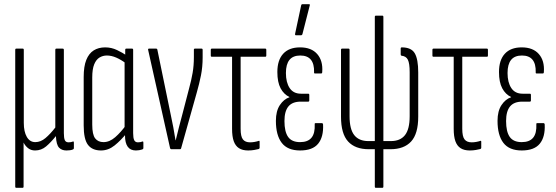

<svg xmlns="http://www.w3.org/2000/svg" viewBox="-20 -715 2663 920"><path d="M58 185Q53 185 53 179V-476Q53 -482 58 -482H89Q94 -482 94 -476V-126Q94 -84 108.5 -59Q123 -34 149 -34Q175 -34 198 -53.5Q221 -73 245 -104V-476Q245 -482 250 -482H280Q286 -482 286 -476V-77Q286 -54 290.5 -43.5Q295 -33 309 -33Q315 -33 320 -34Q325 -35 330 -37Q334 -38 334 -32V-5Q334 -1 330 1Q323 4 314.5 5Q306 6 298 6Q276 6 263 -7.5Q250 -21 248 -61V-63Q224 -33 201 -13.5Q178 6 148 6Q128 6 114 -5.5Q100 -17 93 -32V179Q93 185 88 185Z M464 6Q422 6 401.5 -21Q381 -48 381 -114V-346Q381 -397 393.5 -428Q406 -459 429 -473.5Q452 -488 484 -488Q514 -488 541 -475Q568 -462 587 -449L584 -411Q560 -429 537 -439Q514 -449 492 -449Q473 -449 457 -439.5Q441 -430 431.5 -407Q422 -384 422 -344V-118Q422 -70 436 -52Q450 -34 476 -34Q505 -34 532 -57.5Q559 -81 585 -117L588 -78Q559 -42 529 -18Q499 6 464 6ZM631 6Q579 6 579 -66V-90L577 -94V-424L580 -439V-476Q580 -482 585 -482H613Q618 -482 618 -476V-77Q618 -54 623 -43.5Q628 -33 641 -33Q647 -33 652.5 -34Q658 -35 663 -37Q667 -38 667 -32V-6Q667 -1 662 1Q647 6 631 6Z M800 0Q797 0 795 -5L690 -475Q688 -482 694 -482H728Q733 -482 734 -477L798 -166Q805 -135 810.5 -104.5Q816 -74 821 -43H822Q830 -75 837.5 -105.5Q845 -136 854 -168L886 -291Q897 -331 903 -366Q909 -401 909 -441V-477Q909 -482 914 -482H946Q951 -482 951 -476V-440Q951 -394 943 -354Q935 -314 923 -272L848 -5Q847 0 842 0Z M1169 6Q1142 6 1125 -5Q1108 -16 1100 -38.5Q1092 -61 1092 -98V-443H995Q990 -443 990 -449V-476Q990 -482 995 -482H1251Q1256 -482 1256 -476V-449Q1256 -443 1251 -443H1133V-98Q1133 -61 1144 -47Q1155 -33 1178 -33Q1189 -33 1200 -35Q1211 -37 1220 -40Q1224 -42 1224 -35V-7Q1224 -3 1220 -1Q1212 1 1198.5 3.5Q1185 6 1169 6Z M1418 6Q1358 6 1330 -30.5Q1302 -67 1302 -136Q1302 -183 1321 -211.5Q1340 -240 1367 -249V-250Q1340 -263 1324.5 -292Q1309 -321 1309 -370Q1309 -427 1337 -457.5Q1365 -488 1418 -488Q1472 -488 1500 -456Q1528 -424 1524 -370Q1524 -363 1519 -363H1489Q1484 -363 1485 -369Q1487 -449 1419 -449Q1384 -449 1367 -428Q1350 -407 1350 -365Q1350 -320 1368 -293Q1386 -266 1422 -266H1457Q1462 -266 1462 -260V-234Q1462 -228 1457 -228H1421Q1381 -228 1362 -205Q1343 -182 1343 -135Q1343 -84 1360.5 -59Q1378 -34 1418 -34Q1455 -34 1472.5 -55Q1490 -76 1488 -120Q1487 -125 1493 -125H1522Q1527 -125 1528 -119Q1531 -59 1504.5 -26.5Q1478 6 1418 6ZM1398 -546Q1393 -546 1394 -553L1423 -689Q1424 -695 1430 -695H1460Q1467 -695 1464 -688L1429 -551Q1427 -546 1423 -546Z M1781 185Q1776 185 1776 179V0H1747Q1682 0 1648 -37Q1614 -74 1614 -156V-476Q1614 -482 1619 -482H1650Q1655 -482 1655 -476V-158Q1655 -96 1677.5 -67.5Q1700 -39 1745 -39H1776V-634Q1776 -640 1781 -640H1812Q1817 -640 1817 -634V-39H1853Q1898 -39 1920.5 -67.5Q1943 -96 1943 -158V-369Q1943 -411 1934.5 -428.5Q1926 -446 1904 -448Q1900 -449 1900 -454V-482Q1900 -488 1905 -488Q1951 -488 1967.5 -459.5Q1984 -431 1984 -368V-156Q1984 -74 1950 -37Q1916 0 1851 0H1817V179Q1817 185 1812 185Z M2231 6Q2204 6 2187 -5Q2170 -16 2162 -38.5Q2154 -61 2154 -98V-443H2057Q2052 -443 2052 -449V-476Q2052 -482 2057 -482H2313Q2318 -482 2318 -476V-449Q2318 -443 2313 -443H2195V-98Q2195 -61 2206 -47Q2217 -33 2240 -33Q2251 -33 2262 -35Q2273 -37 2282 -40Q2286 -42 2286 -35V-7Q2286 -3 2282 -1Q2274 1 2260.5 3.5Q2247 6 2231 6Z M2480 6Q2420 6 2392 -30.5Q2364 -67 2364 -136Q2364 -183 2383 -211.5Q2402 -240 2429 -249V-250Q2402 -263 2386.5 -292Q2371 -321 2371 -370Q2371 -427 2399 -457.5Q2427 -488 2480 -488Q2534 -488 2562 -456Q2590 -424 2586 -370Q2586 -363 2581 -363H2551Q2546 -363 2547 -369Q2549 -449 2481 -449Q2446 -449 2429 -428Q2412 -407 2412 -365Q2412 -320 2430 -293Q2448 -266 2484 -266H2519Q2524 -266 2524 -260V-234Q2524 -228 2519 -228H2483Q2443 -228 2424 -205Q2405 -182 2405 -135Q2405 -84 2422.5 -59Q2440 -34 2480 -34Q2517 -34 2534.5 -55Q2552 -76 2550 -120Q2549 -125 2555 -125H2584Q2589 -125 2590 -119Q2593 -59 2566.5 -26.5Q2540 6 2480 6Z"/></svg>

Font: Sofia Sans Extra Condensed Light
Style: Regular
Weight: 300
Designer: Botio Nikoltchev, Ani Petrova
Foundry: lettersoup
Version: Version 4.101